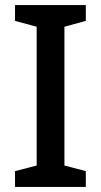

<svg xmlns="http://www.w3.org/2000/svg" viewBox="-20 -734 397 754"><path d="M317 0H39V-62L124 -84V-629L39 -652V-714H317V-652L233 -629V-84L317 -62Z"/></svg>

Font: Noto Sans Meetei Mayek Medium
Style: Regular
Weight: 500
Designer: Monotype Design Team and Neelakash Kshetrimayum
Foundry: Monotype Imaging Inc.
Version: Version 2.002; ttfautohint (v1.8.4.7-5d5b)